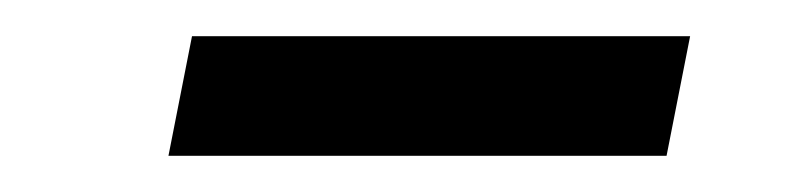

<svg xmlns="http://www.w3.org/2000/svg" viewBox="-20 -400 434 106"><path d="M86 -380H361L348 -314H73Z"/></svg>

Font: D-DIN
Style: DIN-Italic
Weight: 400
Italic angle: -12°
Designer: Charles Nix
Foundry: Datto Inc.
Version: Version 1.00